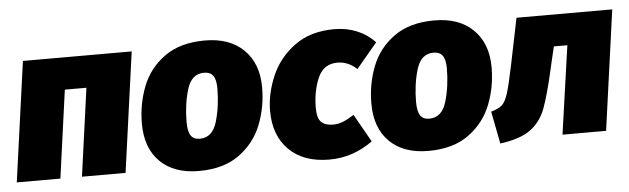

<svg xmlns="http://www.w3.org/2000/svg" viewBox="-42 -692 2787 851"><g transform="rotate(-5 1352.0 -267.0)"><path d="M294 0 348 -391H252L198 0H4L78 -534H562L488 0Z M579 -211Q579 -298 609.5 -376Q640 -454 709.5 -504Q779 -554 889 -554Q999 -554 1061.5 -492.5Q1124 -431 1124 -325Q1124 -238 1093.5 -160Q1063 -82 993.5 -31Q924 20 813 20Q703 20 641 -41Q579 -102 579 -211ZM926 -338Q926 -377 913 -394.5Q900 -412 873 -412Q817 -412 797 -345.5Q777 -279 777 -201Q777 -159 789.5 -140.5Q802 -122 829 -122Q886 -122 906 -190.5Q926 -259 926 -338Z M1645 -480 1552 -369Q1513 -405 1466 -405Q1404 -405 1378.5 -346.5Q1353 -288 1353 -212Q1353 -167 1371 -150Q1389 -133 1422 -133Q1445 -133 1466 -141Q1487 -149 1517 -168L1587 -44Q1498 20 1394 20Q1279 20 1214.5 -44Q1150 -108 1150 -217Q1150 -293 1183 -371Q1216 -449 1287 -501.5Q1358 -554 1465 -554Q1519 -554 1565 -535Q1611 -516 1645 -480Z M1600 -211Q1600 -298 1630.5 -376Q1661 -454 1730.5 -504Q1800 -554 1910 -554Q2020 -554 2082.5 -492.5Q2145 -431 2145 -325Q2145 -238 2114.5 -160Q2084 -82 2014.5 -31Q1945 20 1834 20Q1724 20 1662 -41Q1600 -102 1600 -211ZM1947 -338Q1947 -377 1934 -394.5Q1921 -412 1894 -412Q1838 -412 1818 -345.5Q1798 -279 1798 -201Q1798 -159 1810.5 -140.5Q1823 -122 1850 -122Q1907 -122 1927 -190.5Q1947 -259 1947 -338Z M2626 0H2432L2488 -393H2428L2413 -330L2406 -299Q2378 -176 2356.5 -120Q2335 -64 2289.5 -30.5Q2244 3 2154 15L2126 -129Q2160 -139 2175 -152.5Q2190 -166 2201.5 -201.5Q2213 -237 2231 -324L2274 -534H2700Z"/></g></svg>

Font: Fira Sans Black
Style: Italic
Weight: 900
Italic angle: -8°
Designer: Carrois Corporate & Edenspiekermann AG
Foundry: Carrois Corporate GbR & Edenspiekermann AG
Version: Version 4.203